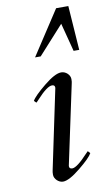

<svg xmlns="http://www.w3.org/2000/svg" viewBox="-84 -750 448 806"><g transform="rotate(-10 140.5 -347.0)"><path d="M116.5 -520 225.1 -640 256.6 -519H280.6L267.4 -708H215.4L92.5 -520ZM118 14C135.3 14 160.3 0.7 193 -26C225 -52 244.3 -71.3 251 -84L242 -94L234 -86C202 -51.3 179.3 -34 166 -34C157.3 -34 153 -37.7 153 -45V-47L225 -385C226.3 -389 227 -395.3 227 -404C227 -422.2 208.7 -439 190 -439H188.7C171.4 -439 146.9 -426 115 -400C82.3 -373.3 62.7 -353.7 56 -341L65 -332C67.7 -334 72 -338.3 78 -345C106.7 -376.3 128 -392 142 -392C150 -392 154 -388.3 154 -381V-379L83 -41C81.7 -36.3 81 -29.8 81 -21.5C81 -3.8 99.5 14 118 14Z"/></g></svg>

Font: fbb
Style: Italic
Weight: 400
Italic angle: -12°
Designer: David J. Perry, Michael Sharpe
Version: Version 0.991